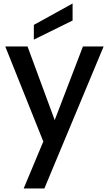

<svg xmlns="http://www.w3.org/2000/svg" viewBox="-20 -816 622 1095"><path d="M571 -551 233 259H115L227 -9L10 -551H137L292 -131L453 -551ZM394 -699 173 -590V-674L394 -796Z"/></svg>

Font: Poppins Cyr Med
Style: Regular
Weight: 500
Designer: Ninad Kale (Devanagari), Jonny Pinhorn (Latin)
Foundry: Indian Type Foundry
Version: 4.004